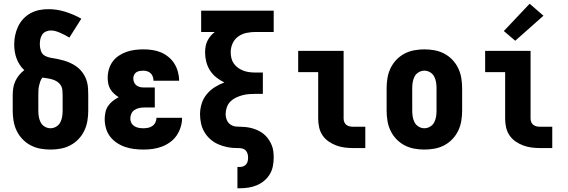

<svg xmlns="http://www.w3.org/2000/svg" viewBox="-20 -792 3040 1027"><path d="M250 8Q222 8 195 3Q168 -2 143.5 -15Q119 -28 100 -48Q81 -68 69 -93Q57 -118 52.5 -145.5Q48 -173 48 -200V-283Q48 -303 51 -322Q54 -341 62 -358Q70 -375 82 -390Q94 -405 110 -417Q96 -429 85.5 -445.5Q75 -462 68.5 -479.5Q62 -497 59 -516Q56 -535 56 -554Q56 -579 61 -603Q66 -627 76.5 -649.5Q87 -672 104 -690.5Q121 -709 143 -721Q165 -733 189 -738Q213 -743 238 -743Q285 -743 329.5 -729Q374 -715 415 -692L351 -591Q340 -598 328 -604Q316 -610 304 -615.5Q292 -621 279 -625Q266 -629 252 -629Q239 -629 226 -623.5Q213 -618 205.5 -606.5Q198 -595 195.5 -581.5Q193 -568 193 -555Q193 -537 199 -519.5Q205 -502 220.5 -493.5Q236 -485 253.5 -482.5Q271 -480 288 -476.5Q305 -473 322 -468Q339 -463 355.5 -455.5Q372 -448 386.5 -438Q401 -428 412.5 -415Q424 -402 432.5 -386.5Q441 -371 445.5 -353.5Q450 -336 451 -318.5Q452 -301 452 -283V-200Q452 -173 447.5 -145.5Q443 -118 431 -93Q419 -68 400 -48Q381 -28 356.5 -15Q332 -2 305 3Q278 8 250 8ZM250 -106Q266 -106 280.5 -114.5Q295 -123 302.5 -137.5Q310 -152 312.5 -168Q315 -184 315 -200V-283Q315 -297 313.5 -311Q312 -325 304.5 -336.5Q297 -348 285.5 -355.5Q274 -363 260.5 -367Q247 -371 233.5 -373Q220 -375 207 -377Q199 -367 195 -355.5Q191 -344 188.5 -332Q186 -320 185.5 -308Q185 -296 185 -283V-200Q185 -184 187.5 -168Q190 -152 197.5 -137.5Q205 -123 219.5 -114.5Q234 -106 250 -106Z M748 8Q723 8 698 5Q673 2 649.5 -6Q626 -14 605 -28Q584 -42 569 -61.5Q554 -81 547 -105.5Q540 -130 540 -154Q540 -173 544 -191.5Q548 -210 558.5 -225.5Q569 -241 584 -252.5Q599 -264 615 -272Q602 -280 590 -291Q578 -302 570 -315.5Q562 -329 559 -344.5Q556 -360 556 -376Q556 -399 562.5 -421.5Q569 -444 582.5 -462.5Q596 -481 615.5 -494Q635 -507 656.5 -514.5Q678 -522 701 -525Q724 -528 747 -528Q771 -528 795 -524.5Q819 -521 840.5 -512Q862 -503 881 -487.5Q900 -472 912.5 -452Q925 -432 931.5 -408.5Q938 -385 938 -362Q938 -361 938 -360.5Q938 -360 938 -360H801Q801 -360 801 -360Q801 -360 801 -360Q801 -371 797.5 -381.5Q794 -392 786.5 -399.5Q779 -407 768.5 -410.5Q758 -414 747 -414Q738 -414 728 -412.5Q718 -411 710 -406Q702 -401 697.5 -392Q693 -383 693 -373Q693 -363 697 -352.5Q701 -342 709.5 -335.5Q718 -329 728.5 -326.5Q739 -324 750 -324H808V-217H750Q737 -217 723.5 -214Q710 -211 699 -203.5Q688 -196 682.5 -183.5Q677 -171 677 -157Q677 -145 683 -134Q689 -123 700 -116.5Q711 -110 723 -108Q735 -106 748 -106Q760 -106 772.5 -108.5Q785 -111 795.5 -118.5Q806 -126 811.5 -138Q817 -150 817 -162H954Q954 -137 946.5 -112.5Q939 -88 925 -67.5Q911 -47 890.5 -32Q870 -17 846.5 -8Q823 1 798 4.5Q773 8 748 8Z M1250 215V101H1263Q1273 101 1282 97.5Q1291 94 1297 86.5Q1303 79 1305 69.5Q1307 60 1307 51Q1307 40 1304 30Q1301 20 1294 12.5Q1287 5 1276.5 2.5Q1266 0 1256 0Q1254 0 1251 0Q1248 0 1246 0Q1221 0 1196 -5Q1171 -10 1148 -20Q1125 -30 1106 -46.5Q1087 -63 1074 -84.5Q1061 -106 1055.5 -131Q1050 -156 1050 -181Q1050 -209 1058.5 -237Q1067 -265 1085.5 -287.5Q1104 -310 1128.5 -325.5Q1153 -341 1180 -351Q1157 -362 1137 -378Q1117 -394 1103.5 -415Q1090 -436 1083.5 -461Q1077 -486 1077 -511Q1077 -527 1079.5 -542.5Q1082 -558 1089 -572.5Q1096 -587 1106 -599Q1116 -611 1129 -621H1056V-735H1444V-621H1347Q1323 -621 1298.5 -616Q1274 -611 1254 -596.5Q1234 -582 1224 -559.5Q1214 -537 1214 -512Q1214 -496 1218 -480Q1222 -464 1231.5 -451Q1241 -438 1254.5 -428.5Q1268 -419 1283 -413.5Q1298 -408 1314.5 -406Q1331 -404 1347 -404H1386V-290H1347Q1329 -290 1310.5 -288.5Q1292 -287 1274.5 -282Q1257 -277 1240.5 -269Q1224 -261 1211.5 -248Q1199 -235 1193 -217.5Q1187 -200 1187 -182Q1187 -165 1193.5 -149.5Q1200 -134 1214 -125Q1228 -116 1244.5 -115Q1261 -114 1277.5 -113.5Q1294 -113 1310.5 -110Q1327 -107 1342.5 -101.5Q1358 -96 1372 -88Q1386 -80 1398 -68.5Q1410 -57 1419 -43Q1428 -29 1434 -14Q1440 1 1442 17.5Q1444 34 1444 50Q1444 74 1439.5 97Q1435 120 1423 140Q1411 160 1393 175Q1375 190 1353.5 199Q1332 208 1309 211.5Q1286 215 1263 215Z M1870 0Q1846 0 1823 -3Q1800 -6 1778.5 -14Q1757 -22 1737.5 -35.5Q1718 -49 1705 -68.5Q1692 -88 1687 -111Q1682 -134 1682 -157V-406H1575V-520H1818V-157Q1818 -147 1822 -138Q1826 -129 1833.5 -123.5Q1841 -118 1850.5 -116Q1860 -114 1870 -114H1934V0Z M2250 8Q2223 8 2195.5 3Q2168 -2 2143.5 -15Q2119 -28 2100 -48Q2081 -68 2069 -93Q2057 -118 2052.5 -145.5Q2048 -173 2048 -200V-320Q2048 -347 2052.5 -374.5Q2057 -402 2069 -427Q2081 -452 2100 -472Q2119 -492 2143.5 -505Q2168 -518 2195.5 -523Q2223 -528 2250 -528Q2277 -528 2304.5 -523Q2332 -518 2356.5 -505Q2381 -492 2400 -472Q2419 -452 2431 -427Q2443 -402 2447.5 -374.5Q2452 -347 2452 -320V-200Q2452 -173 2447.5 -145.5Q2443 -118 2431 -93Q2419 -68 2400 -48Q2381 -28 2356.5 -15Q2332 -2 2304.5 3Q2277 8 2250 8ZM2250 -106Q2266 -106 2280.5 -114.5Q2295 -123 2302.5 -137.5Q2310 -152 2312.5 -168Q2315 -184 2315 -200V-320Q2315 -336 2312.5 -352Q2310 -368 2302.5 -382.5Q2295 -397 2280.5 -405.5Q2266 -414 2250 -414Q2234 -414 2219.5 -405.5Q2205 -397 2197.5 -382.5Q2190 -368 2187.5 -352Q2185 -336 2185 -320V-200Q2185 -184 2187.5 -168Q2190 -152 2197.5 -137.5Q2205 -123 2219.5 -114.5Q2234 -106 2250 -106Z M2870 0Q2846 0 2823 -3Q2800 -6 2778.5 -14Q2757 -22 2737.5 -35.5Q2718 -49 2705 -68.5Q2692 -88 2687 -111Q2682 -134 2682 -157V-406H2575V-520H2818V-157Q2818 -147 2822 -138Q2826 -129 2833.5 -123.5Q2841 -118 2850.5 -116Q2860 -114 2870 -114H2934V0ZM2736 -574 2675 -626 2813 -772 2887 -708Z"/></svg>

Font: Iosevka SS04 Heavy
Style: Regular
Weight: 900
Monospace: yes
Designer: Belleve Invis
Foundry: Belleve Invis
Version: Version 19.0.0; ttfautohint (v1.8.4)